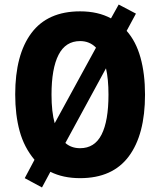

<svg xmlns="http://www.w3.org/2000/svg" viewBox="-20 -775 705 846"><path d="M619 -358Q619 -182 547.5 -86Q476 10 333 10Q258 10 202 -18L165 51L89 10L132 -71Q86 -126 66.5 -197.5Q47 -269 47 -359Q47 -534 118.5 -629.5Q190 -725 333 -725Q412 -725 469 -694L503 -755L579 -715L538 -639Q579 -593 599 -521.5Q619 -450 619 -358ZM207 -358Q207 -320 210.5 -288.5Q214 -257 221 -232L403 -565Q375 -594 333 -594Q269 -594 238 -533.5Q207 -473 207 -358ZM458 -358Q458 -427 447 -474L268 -145Q294 -122 333 -122Q397 -122 427.5 -182Q458 -242 458 -358Z"/></svg>

Font: Noto Sans Sinhala Condensed ExtraBold
Style: Regular
Weight: 800
Width: 3
Designer: Jelle Bosma - Monotype Design Team
Foundry: Monotype Imaging Inc.
Version: Version 2.006; ttfautohint (v1.8.4.7-5d5b)